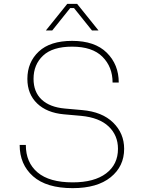

<svg xmlns="http://www.w3.org/2000/svg" viewBox="-20 -960 752 996"><path d="M218 -802 329 -940H380L491 -802H457L364 -918H344L251 -802ZM357 16Q221 16 151.5 -45.5Q82 -107 82 -208H114Q114 -117 175 -65.5Q236 -14 357 -14Q469 -14 530.5 -60.5Q592 -107 592 -188Q592 -258 543.5 -304Q495 -350 401 -359L311 -367Q223 -375 172.5 -423.5Q122 -472 122 -551Q122 -637 181 -692.5Q240 -748 354 -748Q472 -748 534 -686.5Q596 -625 596 -532H564Q564 -613 511.5 -665.5Q459 -718 354 -718Q253 -718 203.5 -671.5Q154 -625 154 -551Q154 -483 196 -443.5Q238 -404 316 -397L406 -389Q510 -380 567 -324Q624 -268 624 -188Q624 -97 554 -40.5Q484 16 357 16Z"/></svg>

Font: Sora Thin
Style: Regular
Weight: 32
Designer: Jonathan Barnbrook, Julián Moncada
Foundry: Barnbrook Fonts
Version: Version 2.000